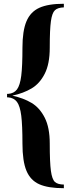

<svg xmlns="http://www.w3.org/2000/svg" viewBox="-20 -802 373 1010"><path d="M241.7 -550.8Q241.7 -465.8 215.3 -414.1Q189 -362.3 146.2 -336.9Q103.5 -311.5 44.9 -298.8Q103.5 -286.1 146 -260.7Q188.5 -235.4 215.1 -183.3Q241.7 -131.3 241.7 -46.9Q241.7 52.7 247.8 96.9Q253.9 141.1 268.6 154.8Q283.2 168.5 315.9 168.9V188Q232.9 188 186.5 167.2Q140.1 146.5 119.1 96.2Q98.1 45.9 98.1 -46.9Q98.1 -143.1 91.8 -193.6Q85.4 -244.1 69.3 -265.9Q53.2 -287.6 22 -290H17.1V-308.1H22Q53.2 -310.1 69.3 -331.5Q85.4 -353 91.8 -403.6Q98.1 -454.1 98.1 -550.8Q98.1 -639.6 119.1 -689.7Q140.1 -739.7 187 -761Q233.9 -782.2 315.9 -782.2V-763.2Q283.7 -762.2 268.8 -748Q253.9 -733.9 247.8 -690.4Q241.7 -647 241.7 -550.8Z"/></svg>

Font: TypoPRO Playfair Display
Style: Bold
Weight: 700
Designer: Claus Eggers Sørensen
Foundry: Claus Eggers Sørensen
Version: Version 1.004;PS 001.004;hotconv 1.0.70;makeotf.lib2.5.58329